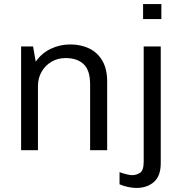

<svg xmlns="http://www.w3.org/2000/svg" viewBox="-20 -740 903 946"><path d="M84 0V-511H143L156 -436Q184 -477 229 -499Q274 -521 326 -521Q379 -521 420 -501Q461 -481 484.5 -440.5Q508 -400 508 -339V0H424V-324Q424 -394 392 -424Q360 -454 303 -454Q265 -454 234 -436Q203 -418 185 -386.5Q167 -355 167 -316V0ZM652 186Q639 186 623.5 183.5Q608 181 594 177Q580 173 569 168V108Q581 113 600.5 118Q620 123 631 123Q652 123 670 111.5Q688 100 688 56V-511H772V64Q772 127 738.5 156.5Q705 186 652 186ZM685 -646V-720H775V-646Z"/></svg>

Font: Chivo Medium Light
Style: Regular
Weight: 300
Version: Version 2.002